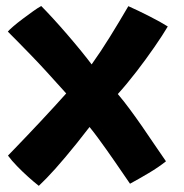

<svg xmlns="http://www.w3.org/2000/svg" viewBox="-20 -601 611 638"><path d="M109 16.5Q93.5 4.5 74.2 -12.8Q55 -30 36.8 -48.8Q18.5 -67.5 6.5 -84Q14 -91.5 30.5 -108.8Q47 -126 69 -149Q91 -172 114.8 -197.5Q138.5 -223 160.8 -247.2Q183 -271.5 200 -290.5Q166 -328.5 137 -360.2Q108 -392 83.5 -417.2Q59 -442.5 39.8 -462Q20.5 -481.5 6 -496Q10 -501 23.5 -512.8Q37 -524.5 55 -538Q73 -551.5 89.8 -563.5Q106.5 -575.5 117 -581Q131.5 -566.5 154.8 -541.2Q178 -516 203 -487Q228 -458 249.8 -431.2Q271.5 -404.5 284.5 -387Q315.5 -430.5 345.2 -478.5Q375 -526.5 406.5 -580.5Q438 -566.5 476 -547.2Q514 -528 537.5 -513Q521 -485 493 -444.5Q465 -404 433 -362.5Q401 -321 371.5 -288.5Q391.5 -265 411.2 -238.2Q431 -211.5 450.8 -183Q470.5 -154.5 490.5 -124.8Q510.5 -95 531.5 -65Q506.5 -45 474 -25.8Q441.5 -6.5 412 9.5Q400.5 -7 387.8 -25.8Q375 -44.5 361.2 -64.5Q347.5 -84.5 333.2 -104.5Q319 -124.5 305 -143.5Q291 -162.5 277.5 -179Q255.5 -150.5 235.8 -125.8Q216 -101 198 -79.8Q180 -58.5 163.8 -40.2Q147.5 -22 133.8 -8Q120 6 109 16.5Z"/></svg>

Font: Grandstander Thin
Style: Bold
Weight: 700
Version: Version 1.200